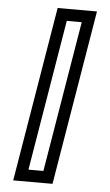

<svg xmlns="http://www.w3.org/2000/svg" viewBox="-56 -718 506 881"><g transform="rotate(5 197.0 -278.0)"><path d="M220.2 125H39.1L173.3 -680.7H354.5ZM173.3 69.8 289.1 -625.5H220.2L104.5 69.8Z"/></g></svg>

Font: X Company
Style: Regular
Weight: 400
Designer: GGBotNet
Foundry: GGBotNet
Version: 0.90